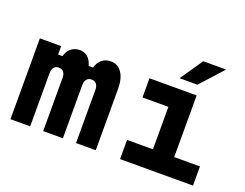

<svg xmlns="http://www.w3.org/2000/svg" viewBox="-128 -1117 1755 1373"><g transform="rotate(20 750.0 -430.5)"><path d="M52 -615H214V-551H309L240 -503Q243 -566 272 -600Q301 -634 351 -634Q396 -634 423.5 -599Q451 -564 455 -499L399 -549H543L474 -503Q477 -566 507 -600Q537 -634 587 -634Q640 -634 670.5 -589.5Q701 -545 701 -466V0H551V-403Q551 -433 538 -449Q525 -465 501 -465Q477 -465 464 -449Q451 -433 451 -403V0H301V-403Q301 -433 288.5 -449Q276 -465 252 -465Q227 -465 214.5 -449Q202 -433 202 -403V0H52Z M886 -615H1245V-146H1441V0H886V-146H1083V-469H886ZM1088 -689 1206 -861H1380L1224 -689Z"/></g></svg>

Font: Martian Mono SemiExpanded
Style: Bold
Weight: 700
Width: 6
Designer: Roman Shamin
Foundry: Evil Martians
Version: Version 1.000